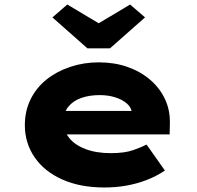

<svg xmlns="http://www.w3.org/2000/svg" viewBox="-20 -820 874 850"><path d="M442 10Q335 10 255.5 -25.5Q176 -61 133 -124Q90 -187 90 -266Q90 -329 115.5 -380.5Q141 -432 186 -468Q231 -504 291 -524Q351 -544 417 -544Q486 -544 543.5 -524Q601 -504 644 -467.5Q687 -431 710.5 -381Q734 -331 732 -270L731 -225H210L187 -329H582L564 -301V-320Q562 -344 542 -361.5Q522 -379 490.5 -389Q459 -399 421 -399Q376 -399 340 -386.5Q304 -374 282.5 -347.5Q261 -321 261 -281Q261 -242 285.5 -210.5Q310 -179 357.5 -160.5Q405 -142 470 -142Q532 -142 570 -155.5Q608 -169 629 -180L710 -65Q671 -39 627.5 -22.5Q584 -6 538 2Q492 10 442 10ZM367 -606 212 -743 278 -800 432 -708H402L556 -800L622 -743L467 -606Z"/></svg>

Font: Lexend Peta ExtraBold
Style: Regular
Weight: 800
Version: Version 1.007